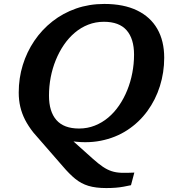

<svg xmlns="http://www.w3.org/2000/svg" viewBox="-20 -730 866 974"><path d="M298 113 149.5 -57.5Q123.5 -90.5 107.2 -122.2Q91 -154 83 -188Q75 -222 75 -260.5Q75 -333.5 95.5 -400Q116 -466.5 154.2 -523Q192.5 -579.5 246 -621.5Q299.5 -663.5 366 -686.8Q432.5 -710 509 -710Q607.5 -710 675.2 -677.2Q743 -644.5 778 -583.5Q813 -522.5 813 -437Q813 -362.5 791.2 -293.2Q769.5 -224 727.8 -166.8Q686 -109.5 626.2 -70.2Q566.5 -31 490.8 -16Q415 -1 325.5 -16.5L307 -53.5L450.5 75Q479.5 101 501.8 116Q524 131 546 138.2Q568 145.5 595.2 146.5Q622.5 147.5 661.5 145.5L644.5 209.5Q626 213.5 607.2 217Q588.5 220.5 567.2 222.2Q546 224 519 224Q465.5 224 428.5 212.8Q391.5 201.5 361.5 177Q331.5 152.5 298 113ZM228.5 -245Q228.5 -164 266.2 -121Q304 -78 381 -78Q423.5 -78 460.8 -92.8Q498 -107.5 529 -133.5Q560 -159.5 584.2 -195Q608.5 -230.5 625.5 -272.5Q642.5 -314.5 651.2 -360.2Q660 -406 660 -452.5Q660 -533.5 622.2 -576.5Q584.5 -619.5 507 -619.5Q465 -619.5 427.8 -605Q390.5 -590.5 359.5 -564.2Q328.5 -538 304.2 -502.5Q280 -467 263 -425.2Q246 -383.5 237.2 -337.8Q228.5 -292 228.5 -245Z"/></svg>

Font: Newsreader 9pt SemiBold
Style: Italic
Weight: 600
Italic angle: -17°
Designer: Hugues Gentile
Foundry: Production Type
Version: Version 1.003